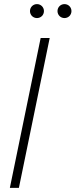

<svg xmlns="http://www.w3.org/2000/svg" viewBox="-20 -915 368 935"><path d="M222 -730H178L28 0H72ZM126 -861C126 -842 141 -827 160 -827C179 -827 194 -842 194 -861C194 -880 179 -895 160 -895C141 -895 126 -880 126 -861ZM260 -861C260 -842 275 -827 294 -827C313 -827 328 -842 328 -861C328 -880 313 -895 294 -895C275 -895 260 -880 260 -861Z"/></svg>

Font: Nacelle UltraLight
Style: Italic
Weight: 200
Italic angle: -12°
Designer: Sora Sagano
Foundry: Sora Sagano
Version: Version 1.000;FEAKit 1.0